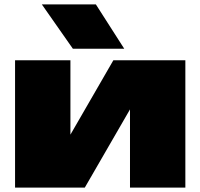

<svg xmlns="http://www.w3.org/2000/svg" viewBox="-20 -847 905 867"><path d="M413 -827 541 -627H309L169 -827ZM48 0V-575H298V-239L492 -575H817V0H567V-353L363 0Z"/></svg>

Font: Bounded
Style: Regular
Weight: 900
Designer: Vlad Churkin
Version: Version 1.0